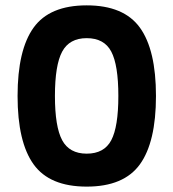

<svg xmlns="http://www.w3.org/2000/svg" viewBox="-20 -690 650 720"><path d="M504.6 -73.7Q444.3 9.8 305.2 9.8Q166 9.8 106 -73.7Q45.9 -157.2 45.9 -330.1Q45.9 -502.9 106 -586.4Q166 -669.9 305.2 -669.9Q444.3 -669.9 504.6 -586.4Q564.9 -502.9 564.9 -330.1Q564.9 -157.2 504.6 -73.7ZM186 -330.1Q186 -214.8 213.1 -164.3Q240.2 -113.8 305.2 -113.8Q370.6 -113.8 397.2 -164.1Q423.8 -214.4 423.8 -330.1Q423.8 -446.3 397.2 -496.6Q370.6 -546.9 305.2 -546.9Q240.2 -546.9 213.1 -496.3Q186 -445.8 186 -330.1Z"/></svg>

Font: Human Sans
Style: Bold
Weight: 700
Designer: Tim Radville
Foundry: Continuum
Version: Version 1.000;FEAKit 1.0